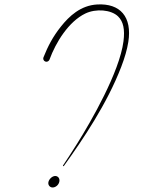

<svg xmlns="http://www.w3.org/2000/svg" viewBox="-20 -676 755 863"><path d="M556.7 -487.2C574.6 -600.5 520.3 -661.9 416.5 -655.9C342 -651.6 290.9 -603.1 254.3 -557.2C217 -510.4 195.7 -468.8 175.2 -417.8C174.7 -416.5 174.3 -414.3 174.3 -412.9C174.3 -404.9 180.8 -398.4 188.8 -398.4C194.3 -398.4 200.4 -402.7 202.4 -407.9C230.7 -485.7 288.7 -579.3 363.7 -615.3C411.2 -638.1 479.4 -632.7 510.7 -602.3C534.3 -579.4 541.9 -544.1 535 -490.3C517.1 -351.8 390.1 -132 327.6 -31.8C297.8 16 282.5 38.5 263.4 67.4C263.1 67.8 262.9 68.4 262.9 68.8C262.9 70 264 71 265.2 71C265.9 71 266.7 70.6 267.1 70C352.6 -49.1 461.2 -209.6 524.8 -375.2C540.6 -416.3 551.4 -453.8 556.7 -487.2ZM240.9 119.7C219.5 101.2 181.4 142.6 204.1 162.3C213.5 170.3 229.3 167 239.3 155.4C249.3 143.7 250 127.7 240.9 119.7Z"/></svg>

Font: Sinatra
Style: Regular
Weight: 400
Designer: Fahmi
Version: Version 0.1